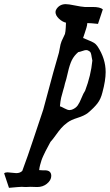

<svg xmlns="http://www.w3.org/2000/svg" viewBox="-108 -651 532 931"><path d="M109.4 174.8Q140.6 174.8 140.6 202.1Q140.6 222.7 119.1 240.2Q99.6 255.9 72.3 255.9Q67.4 255.9 56.2 255.4Q44.9 254.9 39.1 254.9Q25.4 254.9 17.6 255.9Q10.7 255.9 5.4 255.4Q0 254.9 -2 254.9Q-11.7 254.9 -64.5 259.8L-87.9 189.5Q-83 184.6 -71.3 184.6Q-65.4 184.6 -51.3 186.5Q-37.1 188.5 -29.3 188.5Q-10.7 188.5 0 177.7Q25.4 110.4 57.1 14.2Q88.9 -82 101.6 -119.1Q160.2 -338.9 177.7 -395.5Q182.6 -417 185.5 -435.5Q188.5 -449.2 200.2 -471.7Q204.1 -480.5 207 -486.3Q210 -498 210.9 -517.6Q211.9 -537.1 211.9 -541Q194.3 -544.9 177.7 -560.5Q161.1 -576.2 161.1 -592.8Q161.1 -599.6 166 -607.4Q181.6 -630.9 210.9 -630.9Q224.6 -630.9 255.4 -624.5Q286.1 -618.2 302.7 -617.2H340.8Q377.9 -617.2 390.6 -605.5L367.2 -535.2Q331.1 -539.1 315.4 -539.1Q314.5 -527.3 311 -516.1Q307.6 -504.9 302.7 -490.2Q297.9 -475.6 294.9 -466.8Q304.7 -461.9 320.3 -456.1Q335.9 -450.2 346.7 -443.8Q357.4 -437.5 365.2 -425.8Q404.3 -366.2 404.3 -301.8Q404.3 -260.7 388.7 -203.1Q380.9 -170.9 364.7 -149.9Q348.6 -128.9 318.4 -103.5Q300.8 -89.8 268.1 -79.6Q235.4 -69.3 218.8 -56.6Q201.2 -43.9 188.5 -29.3Q175.8 -14.6 162.1 4.9Q148.4 24.4 136.7 37.1Q133.8 43 125 59.1Q116.2 75.2 112.8 82Q109.4 88.9 102.5 103.5Q95.7 118.2 92.8 127.4Q89.8 136.7 86.4 149.4Q83 162.1 82 173.8Q86.9 174.8 97.7 174.8ZM271.5 -398.4Q251 -380.9 240.2 -358.9Q229.5 -336.9 221.2 -299.8Q212.9 -262.7 207 -246.1Q204.1 -231.4 198.2 -212.9Q192.4 -194.3 188.5 -177.2Q184.6 -160.2 182.6 -135.7Q189.5 -133.8 204.6 -125.5Q219.7 -117.2 229.5 -117.2Q232.4 -117.2 240.2 -119.1Q258.8 -126 268.6 -139.6Q278.3 -153.3 287.1 -175.8Q295.9 -198.2 304.7 -210.9Q333 -285.2 339.8 -357.4Q337.9 -364.3 336.4 -375Q335 -385.7 332.5 -393.1Q330.1 -400.4 322.3 -404.3Q317.4 -408.2 309.6 -408.2Q303.7 -408.2 291.5 -403.8Q279.3 -399.4 271.5 -398.4Z"/></svg>

Font: Essays1743
Style: Italic
Weight: 500
Italic angle: -10°
Designer: Based on the typeface in a 1743 English translation of the essays of Montaigne.  PostScript/TrueType font designed by Jo
Version: Version 002.100